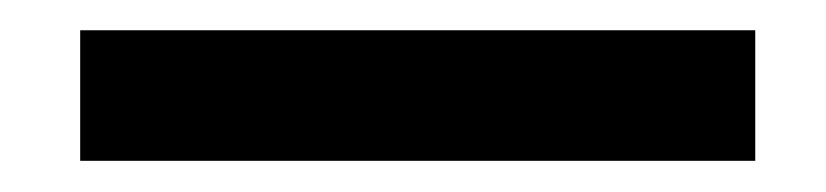

<svg xmlns="http://www.w3.org/2000/svg" viewBox="-20 -800 538 125"><path d="M32.2 -780.3H471.7V-695.3H32.2Z"/></svg>

Font: Post No Bills Colombo
Style: Bold
Weight: 700
Designer: Kosala Senevirathne, Siva Puranthara, Lasantha Premarathna, Tharique Azeez
Foundry: Mooniak
Version: Version 1.220 ; ttfautohint (v1.6)